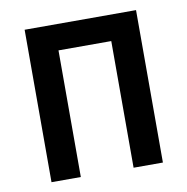

<svg xmlns="http://www.w3.org/2000/svg" viewBox="-65 -583 629 645"><g transform="rotate(-10 250.0 -260.0)"><path d="M60 0V-520H440V0H340V-432H160V0Z"/></g></svg>

Font: Iosevka Term Curly Semibold
Style: Regular
Weight: 600
Designer: Belleve Invis
Foundry: Belleve Invis
Version: Version 32.3.0